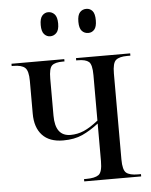

<svg xmlns="http://www.w3.org/2000/svg" viewBox="-53 -789 653 833"><g transform="rotate(-5 273.5 -372.5)"><path d="M354 -640Q337 -640 326 -652Q315 -664 315 -692Q315 -721 326 -733Q337 -745 354 -745Q370 -745 380.5 -733Q391 -721 391 -692Q391 -664 380.5 -652Q370 -640 354 -640ZM188 -640Q173 -640 162 -652Q151 -664 151 -692Q151 -721 162 -733Q173 -745 188 -745Q204 -745 215.5 -733Q227 -721 227 -692Q227 -664 215.5 -652Q204 -640 188 -640ZM280 0V-10H290Q327 -10 343.5 -21.5Q360 -33 360 -81V-245Q324 -217 289 -201Q254 -185 205 -185Q145 -185 114 -218.5Q83 -252 83 -312V-455Q83 -499 68 -512.5Q53 -526 17 -526H10V-536H240V-526H233Q199 -526 185.5 -514Q172 -502 172 -457V-296Q172 -206 239 -206Q269 -206 297 -218Q325 -230 360 -258V-456Q360 -502 346 -514Q332 -526 298 -526H291V-536H527V-526H513Q479 -526 464 -513.5Q449 -501 449 -455V-81Q449 -35 464 -22.5Q479 -10 515 -10H528V0Z"/></g></svg>

Font: Noto Serif Display Condensed
Style: Regular
Weight: 400
Width: 3
Designer: Monotype Design Team
Foundry: Monotype Imaging Inc.
Version: Version 2.009